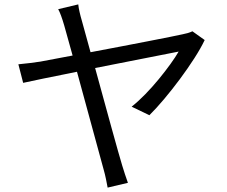

<svg xmlns="http://www.w3.org/2000/svg" viewBox="-20 -814 1040 878"><path d="M916 -630.9Q898.4 -593.8 868.4 -547.1Q838.4 -500.5 802.5 -452.1Q766.6 -403.8 730.2 -360.6Q693.8 -317.4 663.1 -287.1L582 -326.2Q612.8 -350.6 644.8 -383.5Q676.8 -416.5 706.3 -452.4Q735.8 -488.3 759.5 -521.2Q783.2 -554.2 796.9 -578.1L415 -502.9Q433.6 -435.5 452.6 -365.7Q471.7 -295.9 489 -233.2Q506.3 -170.4 519.5 -123.8Q532.7 -77.1 539.1 -56.2Q543.5 -40 551.3 -17.6Q559.1 4.9 564.9 22L472.2 43.9Q469.2 27.3 464.6 4.9Q460 -17.6 454.1 -38.1L332 -485.8Q245.6 -468.8 177.7 -454.6Q109.9 -440.4 85.9 -435.1L64 -520Q90.3 -522.5 113.8 -525.4Q137.2 -528.3 164.1 -532.2L312 -560.1L273.9 -696.8Q258.3 -750.5 246.1 -772L337.9 -793.9Q339.4 -778.3 343.8 -759.3Q348.1 -740.2 355 -716.8L394 -575.2Q458.5 -587.4 526.4 -600.3Q594.2 -613.3 654.5 -625Q714.8 -636.7 757.6 -645.3Q800.3 -653.8 814.9 -657.2Q826.2 -659.2 838.6 -662.8Q851.1 -666.5 859.9 -670.9Z"/></svg>

Font: Source Han Sans CN
Style: Regular
Weight: 400
Designer: Ryoko NISHIZUKA  (kana, bopomofo & ideographs); Paul D. Hunt (Latin, Greek & Cyrillic); Sandoll Communications , Soo-you
Foundry: Adobe
Version: Version 2.004;hotconv 1.0.118;makeotfexe 2.5.65603